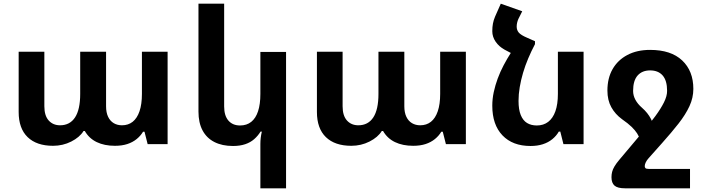

<svg xmlns="http://www.w3.org/2000/svg" viewBox="-20 -780 3796 1039"><path d="M267 9Q178 9 129.5 -38Q81 -85 81 -174V-500H220V-205Q220 -154 243.5 -128Q267 -102 305 -102Q358 -102 386 -144.5Q414 -187 414 -272V-500H554V-205Q554 -171 565 -148Q576 -125 595.5 -113.5Q615 -102 640 -102Q674 -102 698 -121Q722 -140 735 -178Q748 -216 748 -272V-500H887V0H779L762 -67H754Q741 -45 719.5 -27.5Q698 -10 669 -0.5Q640 9 602 9Q545 9 503.5 -11Q462 -31 439 -71H432Q411 -37 365.5 -14Q320 9 267 9Z M1528 239H1389V-1Q1389 -18 1391 -34.5Q1393 -51 1397 -68H1390Q1376 -45 1355.5 -27Q1335 -9 1306.5 0.5Q1278 10 1241 10Q1182 10 1140 -11.5Q1098 -33 1076 -74.5Q1054 -116 1054 -176V-760H1193V-204Q1193 -154 1216 -127.5Q1239 -101 1279 -101Q1315 -101 1339.5 -120.5Q1364 -140 1376.5 -178Q1389 -216 1389 -272V-499H1528Z M1881 9Q1792 9 1743.5 -38Q1695 -85 1695 -174V-500H1834V-205Q1834 -154 1857.5 -128Q1881 -102 1919 -102Q1972 -102 2000 -144.5Q2028 -187 2028 -272V-500H2168V-205Q2168 -171 2179 -148Q2190 -125 2209.5 -113.5Q2229 -102 2254 -102Q2288 -102 2312 -121Q2336 -140 2349 -178Q2362 -216 2362 -272V-500H2501V0H2393L2376 -67H2368Q2355 -45 2333.5 -27.5Q2312 -10 2283 -0.5Q2254 9 2216 9Q2159 9 2117.5 -11Q2076 -31 2053 -71H2046Q2025 -37 1979.5 -14Q1934 9 1881 9Z M2745 -495 2875 -557V-541Q2855 -503 2838.5 -464Q2822 -425 2810.5 -386Q2799 -347 2792.5 -308.5Q2786 -270 2786 -234Q2786 -187 2798 -157.5Q2810 -128 2832 -114.5Q2854 -101 2885 -101Q2921 -101 2946.5 -120.5Q2972 -140 2985.5 -178Q2999 -216 2999 -272V-500H3138V0H3029L3012 -68H3004Q2991 -45 2969 -27Q2947 -9 2917.5 0.5Q2888 10 2851 10Q2754 10 2699 -47.5Q2644 -105 2644 -208Q2644 -245 2652 -282Q2660 -319 2673.5 -355.5Q2687 -392 2705.5 -427Q2724 -462 2745 -495ZM2875 -557 2747 -492 2711 -511Q2680 -528 2662 -554.5Q2644 -581 2644 -611Q2644 -634 2647.5 -652.5Q2651 -671 2659 -690L2690 -760L2806 -719L2785 -677Q2781 -668 2778.5 -657.5Q2776 -647 2776 -636Q2776 -617 2787.5 -603.5Q2799 -590 2832 -576Z M3490 134H3714V239H3362Q3322 239 3305.5 224.5Q3289 210 3289 179Q3289 164 3292.5 150Q3296 136 3305.5 120Q3315 104 3332 84L3460 -68Q3498 -113 3527 -152.5Q3556 -192 3573 -226Q3590 -260 3590 -288Q3590 -344 3566 -371.5Q3542 -399 3498 -399Q3455 -399 3430.5 -371.5Q3406 -344 3406 -288Q3406 -263 3418.5 -240Q3431 -217 3454 -197Q3470 -183 3482 -168Q3494 -153 3502.5 -136.5Q3511 -120 3516 -101L3443 -25Q3438 -42 3427.5 -58.5Q3417 -75 3398 -93.5Q3379 -112 3346 -135Q3309 -162 3288 -200Q3267 -238 3267 -290Q3267 -357 3295 -406Q3323 -455 3375 -482.5Q3427 -510 3498 -510Q3611 -510 3671.5 -453Q3732 -396 3732 -299Q3732 -251 3711 -205.5Q3690 -160 3652 -111.5Q3614 -63 3563 -6L3490 76Q3480 87 3474.5 98.5Q3469 110 3469 119Q3469 126 3473 130Q3477 134 3490 134Z"/></svg>

Font: Noto Sans Armenian
Style: Regular
Weight: 400
Designer: Monotype Design Team
Foundry: Monotype Imaging Inc.
Version: Version 2.007